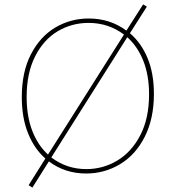

<svg xmlns="http://www.w3.org/2000/svg" viewBox="-20 -782 797 872"><path d="M570 -631Q621 -588 650 -518.5Q679 -449 679 -356Q679 -243 637.5 -161Q596 -79 525.5 -36.5Q455 6 371 6Q275 6 202 -49L127 70L110 59L186 -62Q136 -106 107.5 -176.5Q79 -247 79 -341Q79 -456 121 -536.5Q163 -617 232 -657.5Q301 -698 383 -698Q480 -698 554 -643L630 -762L647 -752ZM198 -80 543 -625Q473 -678 382 -678Q306 -678 242 -640Q178 -602 139.5 -526Q101 -450 101 -342Q101 -254 126.5 -188Q152 -122 198 -80ZM657 -353Q657 -440 631 -505.5Q605 -571 558 -613L213 -67Q283 -14 372 -14Q448 -14 513 -53Q578 -92 617.5 -168.5Q657 -245 657 -353Z"/></svg>

Font: Bitter Pro Thin
Style: Regular
Weight: 250
Designer: Sol Matas, and Bitter project Authors
Foundry: Sol Matas
Version: Version 1.010